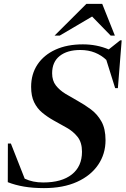

<svg xmlns="http://www.w3.org/2000/svg" viewBox="-20 -955 646 987"><path d="M522.5 -234.5Q522.5 -163.5 484.5 -107.8Q446.5 -52 375.8 -20Q305 12 206 12Q149 12 103.5 4.2Q58 -3.5 20 -18.5L20.5 -217H36L107 -36.5Q128.5 -26.5 151.5 -21.8Q174.5 -17 202.5 -17Q297 -17 349.2 -58.2Q401.5 -99.5 401.5 -175Q401.5 -223 378.5 -251.8Q355.5 -280.5 321.8 -299Q288 -317.5 255.5 -336Q223.5 -354 197.2 -375.8Q171 -397.5 155.5 -429.2Q140 -461 140 -508.5Q140 -574.5 172.8 -623.5Q205.5 -672.5 265.2 -699.8Q325 -727 406 -727Q477.5 -727 539 -701L597.5 -747.5H605.5L586 -502H572L526.5 -647Q501.5 -671 468 -684.5Q434.5 -698 392.5 -698Q325.5 -698 286.8 -667.2Q248 -636.5 248 -578.5Q248 -540.5 267.2 -515.8Q286.5 -491 317 -472.5Q347.5 -454 381 -435.5Q414.5 -417 447.2 -392.8Q480 -368.5 501.2 -331Q522.5 -293.5 522.5 -234.5ZM260.5 -772 424 -935H505.5L570.5 -772H549L453.5 -870L287 -772Z"/></svg>

Font: Newsreader 72pt SemiBold
Style: Italic
Weight: 600
Italic angle: -17°
Designer: Hugues Gentile
Foundry: Production Type
Version: Version 1.003; ttfautohint (v1.8.3)